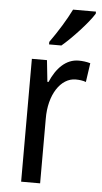

<svg xmlns="http://www.w3.org/2000/svg" viewBox="-54 -894 446 836"><g transform="rotate(5 168.5 -476.0)"><path d="M331 -850V-859H231C209 -814 175 -759 140 -710V-699H194C237 -735 306 -809 331 -850ZM275 -640C219 -640 178 -597 152 -536H147L137 -630H71V-93H154V-375C153 -481 204 -557 269 -557C285 -557 301 -555 314 -550L326 -633C309 -638 291 -640 275 -640Z"/></g></svg>

Font: Noto Sans Kannada UI Condensed
Style: Regular
Weight: 400
Width: 3
Designer: Jelle Bosma - Monotype Design Team
Foundry: Monotype Imaging Inc.
Version: Version 2.005